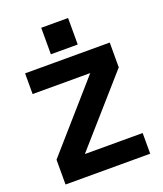

<svg xmlns="http://www.w3.org/2000/svg" viewBox="-154 -955 893 1055"><g transform="rotate(-20 292.5 -427.5)"><path d="M214 -855H371V-700H214ZM45 -650H540V-505L202 -121H540V0H45V-145L382 -529H45Z"/></g></svg>

Font: Overused Grotesk
Style: Bold
Weight: 700
Version: Version 0.003